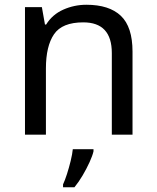

<svg xmlns="http://www.w3.org/2000/svg" viewBox="-20 -566 658 807"><path d="M343 -546Q439 -546 488 -499.5Q537 -453 537 -349V0H450V-343Q450 -472 330 -472Q241 -472 207 -422Q173 -372 173 -278V0H85V-536H156L169 -463H174Q200 -505 246 -525.5Q292 -546 343 -546ZM373 70Q369 88 356.5 115.5Q344 143 327.5 171Q311 199 293 221H245V209Q253 192 261.5 165.5Q270 139 277 110.5Q284 82 286 61H373Z"/></svg>

Font: Noto Sans Mayan Numerals
Style: Regular
Weight: 400
Designer: Monotype Design Team
Foundry: Monotype Imaging Inc.
Version: Version 2.001; ttfautohint (v1.8.4.7-5d5b)